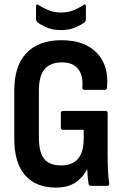

<svg xmlns="http://www.w3.org/2000/svg" viewBox="-20 -846 565 874"><path d="M234 8Q144 8 94.5 -48Q45 -104 45 -214V-435Q45 -546 100.5 -604.5Q156 -663 260 -663Q366 -663 421.5 -604.5Q477 -546 467 -448Q467 -437 457 -437H365Q354 -437 355 -449Q359 -503 335.5 -532.5Q312 -562 262 -562Q209 -562 183 -531Q157 -500 157 -433V-220Q157 -153 181 -123Q205 -93 258 -93Q361 -93 361 -215V-255H267Q257 -255 257 -266V-330Q257 -341 267 -341H460Q470 -341 470 -330V-146Q470 -103 471.5 -71Q473 -39 477 -12Q479 0 467 0H394Q385 0 383 -10Q379 -34 377 -75H376Q357 -37 322.5 -14.5Q288 8 234 8ZM258 -709Q219 -709 191 -721.5Q163 -734 149 -746Q144 -751 144 -759V-817Q144 -831 155 -823Q174 -811 200 -800Q226 -789 258 -789Q290 -789 316 -800Q342 -811 360 -823Q371 -831 371 -817V-759Q371 -751 367 -746Q352 -734 324 -721.5Q296 -709 258 -709Z"/></svg>

Font: Sofia Sans Condensed
Style: Bold
Weight: 700
Designer: Botio Nikoltchev, Ani Petrova
Foundry: lettersoup
Version: Version 4.101; ttfautohint (v1.8.4.7-5d5b)